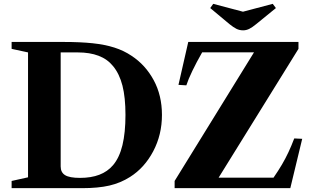

<svg xmlns="http://www.w3.org/2000/svg" viewBox="-20 -980 1625 1000"><path d="M40.5 0V-37.5L126 -56.5V-707L40.5 -725.5V-761.5H311Q397 -761.5 461.8 -754.8Q526.5 -748 575.8 -732.2Q625 -716.5 665 -689.5Q737.5 -642 780.5 -562.5Q823.5 -483 823.5 -381.5Q823.5 -278 778 -192Q732.5 -106 657.5 -58.5Q608 -27 549.8 -13.5Q491.5 0 407.5 0ZM396.5 -53.5Q454.5 -53.5 497.2 -69.8Q540 -86 569 -120Q602 -159 617.8 -224.2Q633.5 -289.5 633.5 -381.5Q633.5 -472.5 617.8 -534Q602 -595.5 569 -635.5Q539.5 -672 493.5 -689.5Q447.5 -707 385 -707H296V-113Q296 -82 319 -67.8Q342 -53.5 396.5 -53.5ZM889.5 0V-37.5L1303 -707.5H1033Q1003 -655 981.8 -610.8Q960.5 -566.5 950.5 -535.5L909.5 -538L960.5 -761.5H1534.5V-725.5L1118.5 -54.5H1404.5Q1430 -91.5 1448.5 -123Q1467 -154.5 1482.2 -187Q1497.5 -219.5 1512.5 -259L1554 -257L1492 0ZM1246.5 -822Q1227 -822 1211.2 -830Q1195.5 -838 1175 -854.5L1075 -938L1090.5 -960L1245.5 -919L1400.5 -960L1417 -938L1314.5 -854.5Q1294.5 -838 1278.8 -830Q1263 -822 1246.5 -822Z"/></svg>

Font: Libre Caslon Text
Style: Regular
Weight: 400
Designer: Pablo Impallari, Rodrigo Fuenzalida, Katja Schimmel
Foundry: Pablo Impallari, Rodrigo Fuenzalida
Version: Version 2.000